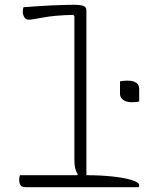

<svg xmlns="http://www.w3.org/2000/svg" viewBox="-20 -780 640 800"><path d="M63 -50H302L304 -54Q290 -74 290 -111V-713L285 -718Q206 -716 159.5 -707Q113 -698 99 -698Q88 -698 81.5 -708Q75 -718 75 -732Q75 -743 78 -750Q145 -755 195.5 -757.5Q246 -760 290 -760Q314 -760 327 -755.5Q340 -751 340 -737V-50Q400 -50 450 -44.5Q500 -39 530 -29.5Q560 -20 560 -8Q560 -4 558 0H89Q71 0 65.5 -8.5Q60 -17 60 -30Q60 -41 63 -50ZM560 -357Q548 -354 530 -354Q507 -354 493.5 -363.5Q480 -373 480 -389V-441Q492 -444 510 -444Q560 -444 560 -409Z"/></svg>

Font: Recursive Mn Csl St Lt
Style: Regular
Weight: 300
Monospace: yes
Version: Version 1.079;hotconv 1.0.112;makeotfexe 2.5.65598; ttfautoh